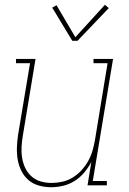

<svg xmlns="http://www.w3.org/2000/svg" viewBox="-20 -777 540 805"><path d="M194 8Q168 8 143 1Q118 -6 99.5 -22Q81 -38 69.5 -61Q58 -84 54 -109Q50 -134 51 -160.5Q52 -187 56 -213L106 -512H47V-530H129L76 -210Q72 -187 70.5 -163Q69 -139 72.5 -116.5Q76 -94 85.5 -73.5Q95 -53 111.5 -38Q128 -23 150 -16.5Q172 -10 196 -10Q218 -10 241 -15Q264 -20 284.5 -32.5Q305 -45 321.5 -63Q338 -81 349.5 -101.5Q361 -122 367.5 -144Q374 -166 378 -189L431 -512H372V-530H454L369 -18H428V0H347L363 -98Q351 -75 333.5 -54Q316 -33 293 -18.5Q270 -4 244.5 2Q219 8 194 8ZM305 -606H283L199 -745L217 -755L296 -621L420 -757L436 -743Z"/></svg>

Font: Iosevka Curly Slab ThObl
Style: Regular
Weight: 100
Italic angle: -9°
Monospace: yes
Designer: Belleve Invis
Foundry: Belleve Invis
Version: Version 11.0.0; ttfautohint (v1.8.3)